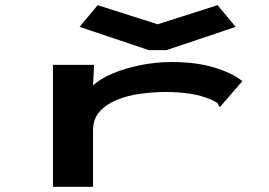

<svg xmlns="http://www.w3.org/2000/svg" viewBox="-20 -722 1040 743"><path d="M185 -471H344L340 -391Q367 -417 415.5 -437.5Q464 -458 524 -470Q584 -482 645 -482Q738 -482 808 -461Q878 -440 918 -408L838 -316L831 -308L826 -313Q825 -321 819 -325Q813 -329 798 -336Q759 -353 714.5 -359.5Q670 -366 622 -366Q572 -366 522 -359Q472 -352 431 -335Q390 -318 365 -289.5Q340 -261 340 -218V1H185ZM358 -702 590 -628 822 -702 892 -618 624 -528H556L288 -618Z"/></svg>

Font: Inconsolata UltraExpanded Black
Style: Regular
Weight: 900
Width: 9
Monospace: yes
Designer: Raph Levien, Cyreal, Brenton Simpson
Foundry: Raph Levien, Cyreal, Google
Version: Version 3.001; ttfautohint (v1.8.2.53-6de2)